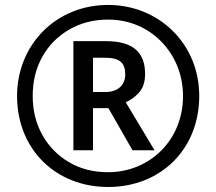

<svg xmlns="http://www.w3.org/2000/svg" viewBox="-20 -744 872 774"><path d="M416 9.8C628.9 9.8 783.2 -143.6 783.2 -356.9C783.2 -569.8 618.2 -724.1 416 -724.1C205.6 -724.1 48.8 -563.5 48.8 -356.9C48.8 -143.6 203.1 9.8 416 9.8ZM416 -49.8C356.9 -49.8 304.2 -63 258.8 -89.8C212.9 -116.7 176.8 -153.3 150.9 -199.7C125 -246.1 111.8 -298.3 111.8 -356.9C111.8 -417 125 -470.2 151.4 -516.6C177.7 -563 213.9 -599.1 260.3 -625.5C306.2 -651.9 357.9 -665 416 -665C502.4 -665 577.1 -631.3 631.8 -574.7C686.5 -518.1 717.8 -440.9 717.8 -356.9C717.8 -177.7 582 -49.8 416 -49.8ZM355 -138.2V-308.1H417L514.2 -138.2H603L486.8 -332C506.8 -340.3 524.9 -353.5 541 -371.6C557.1 -389.6 564.9 -414.6 564.9 -445.8C564.9 -533.2 516.1 -578.1 407.2 -578.1H275.9V-138.2ZM355 -373V-511.2H403.8C462.9 -511.2 484.9 -490.7 484.9 -443.8C484.9 -402.8 457 -373 404.8 -373Z"/></svg>

Font: Noto Reveo Sans
Style: Regular
Weight: 600
Designer: Monotype Design Team
Foundry: Monotype Imaging Inc.
Version: Version 2.007